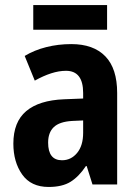

<svg xmlns="http://www.w3.org/2000/svg" viewBox="-20 -732 546 762"><path d="M263 -557Q351 -557 398 -508.5Q445 -460 445 -363V0H347L324 -73H321Q293 -31 260 -10.5Q227 10 173 10Q103 10 68 -39.5Q33 -89 33 -162Q33 -248 84 -291Q135 -334 234 -338L310 -341V-363Q310 -451 242 -451Q214 -451 183 -441Q152 -431 118 -412L78 -510Q116 -533 163.5 -545Q211 -557 263 -557ZM266 -252Q216 -249 193.5 -227.5Q171 -206 171 -166Q171 -96 226 -96Q262 -96 286 -125Q310 -154 310 -205V-254ZM405 -712V-614H112V-712Z"/></svg>

Font: Noto Sans Arabic Cond
Style: Bold
Weight: 700
Width: 3
Designer: Monotype Design Team, Nadine Chahine, Nizar Qandah and Khaled Hosny
Foundry: Monotype Imaging Inc.
Version: Version 2.012; ttfautohint (v1.8.4.7-5d5b)